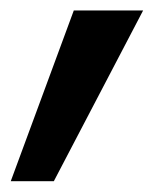

<svg xmlns="http://www.w3.org/2000/svg" viewBox="-20 -791 286 357"><path d="M80.1 -454.1H0L117.2 -771.5H246.1Z"/></svg>

Font: Lesson One Medium
Style: Regular
Weight: 500
Designer: But Ko, Victor Gaultney, Annie Olsen, Julie Remington, Don Collingsworth, Eric Hays, Becca Hirsbrunner
Version: Version 1.100